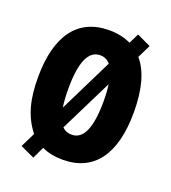

<svg xmlns="http://www.w3.org/2000/svg" viewBox="-145 -864 913 1025"><g transform="rotate(20 311.5 -351.5)"><path d="M584 -358C584 -486 558 -583 505 -644L542 -719L463 -756L435 -699C400 -716 358 -725 312 -725C134 -725 39 -597 39 -359C39 -239 60 -146 123 -67L82 16L162 53L194 -14C228 2 267 10 312 10C490 10 584 -118 584 -358ZM212 -358C212 -508 245 -583 312 -583C335 -583 354 -574 369 -556L219 -252C214 -282 212 -317 212 -358ZM412 -358C412 -208 379 -132 312 -132C291 -132 272 -139 258 -154L406 -453C410 -425 412 -394 412 -358Z"/></g></svg>

Font: Noto Sans Bengali ExtraCondensed Black
Style: Regular
Weight: 900
Width: 2
Designer: Joana Ranito - Universal Thirst; Jelle Bosma - Monotype Design Team
Foundry: Universal Thirst ehf.
Version: Version 3.000